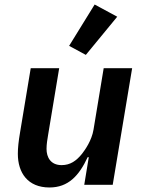

<svg xmlns="http://www.w3.org/2000/svg" viewBox="-20 -818 640 850"><path d="M499 -744 399 -798 286 -615 360 -575ZM353 0H479L565 -516H439L394 -244C386 -196 357 -155 343 -137C318 -106 291 -87 253 -87C204 -87 186 -122 186 -159C186 -180 190 -203 193 -221L242 -516H116L69 -233C62 -192 59 -163 59 -137C59 -53 103 12 199 12C282 12 330 -40 368 -122H373Z"/></svg>

Font: IBM Plex Mono SmBld
Style: Italic
Weight: 600
Italic angle: -9.5°
Monospace: yes
Designer: Mike Abbink, Paul van der Laan, Pieter van Rosmalen
Foundry: Bold Monday
Version: Version 2.004